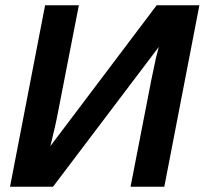

<svg xmlns="http://www.w3.org/2000/svg" viewBox="-20 -708 776 728"><path d="M181 0H18L151 -688H279L201 -288Q190 -229 171 -154L574 -688H736L603 0H475L554 -406L571 -487L582 -530Z"/></svg>

Font: Libra Sans
Style: Bold Italic
Weight: 700
Italic angle: -12°
Foundry: Context Ltd
Version: Version 1.002